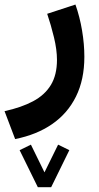

<svg xmlns="http://www.w3.org/2000/svg" viewBox="-42 -334 425 828"><path d="M121.1 473.2H178.7L257 313.6L208.6 289.8L149.8 409.2L91.3 289.8L42.6 313.6ZM23.3 265.7Q115.9 247.3 182.8 201.2Q249.7 155.1 285.7 82.2Q321.8 9.3 321.8 -89.1Q321.8 -143.8 311.9 -202.7Q302 -261.6 283.3 -314.4L161.5 -274.5Q177.7 -226.8 190.7 -173.2Q203.7 -119.6 203.7 -75.8Q203.7 -10.8 177.3 32.6Q150.9 76 100.4 102.8Q49.9 129.6 -22.4 145.4Z"/></svg>

Font: Vazirmatn NL
Style: Regular
Weight: 400
Designer: Saber Rastikerdar
Foundry: Saber Rastikerdar
Version: Version 33.003